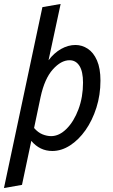

<svg xmlns="http://www.w3.org/2000/svg" viewBox="-49 -752 570 969"><path d="M-29 197 165 -716 257 -732 196 -448Q224 -485 259.5 -505Q295 -525 332 -525Q365 -525 394 -506Q423 -487 440.5 -447Q458 -407 458 -345Q458 -273 437.5 -208.5Q417 -144 382.5 -95Q348 -46 304.5 -18Q261 10 215 10Q152 10 109 -41L62 181ZM156 -263 123 -106Q143 -83 165.5 -74Q188 -65 209 -65Q250 -65 287 -102Q324 -139 347 -200.5Q370 -262 370 -335Q370 -391 352 -419.5Q334 -448 302 -448Q259 -448 217.5 -401.5Q176 -355 156 -263Z"/></svg>

Font: Radio Canada Condensed
Style: Italic
Weight: 400
Width: 3
Italic angle: -12°
Designer: Charles Daoud, Etienne Aubert Bonn, Alexandre Saumier Demers, Jacques Le Bailly
Foundry: Radio-Canada
Version: Version 2.104; ttfautohint (v1.8.4.7-5d5b);gftools[0.9.28.de